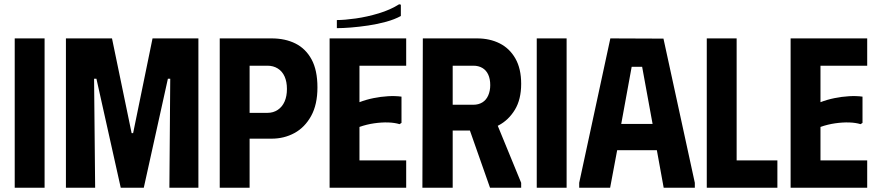

<svg xmlns="http://www.w3.org/2000/svg" viewBox="-20 -880 4112 900"><path d="M49 -700H189V0H49Z M289 0V-700H505L597 -256H604L695 -700H910V0H774L778 -511H767L654 0H546L432 -511H421L426 0Z M1010 0V-700H1253Q1317 -700 1365 -676Q1413 -652 1440.5 -601.5Q1468 -551 1468 -470Q1468 -390 1438.5 -336.5Q1409 -283 1360.5 -256.5Q1312 -230 1253 -230H1150V0ZM1150 -351H1234Q1261 -351 1282 -365Q1303 -379 1314 -404Q1325 -429 1325 -463Q1325 -497 1314 -521.5Q1303 -546 1282 -559Q1261 -572 1234 -572H1150Z M1884 -700V-572H1665V-401Q1696 -413 1730.5 -420Q1765 -427 1799 -429Q1833 -431 1862 -427V-304L1853 -298Q1830 -305 1799.5 -306Q1769 -307 1734 -302Q1699 -297 1665 -285V-128H1884V0H1525V-700ZM1851 -860 1859 -858V-805Q1830 -789 1790 -778Q1750 -767 1706.5 -760.5Q1663 -754 1624.5 -751Q1586 -748 1559 -748V-786Q1595 -786 1648 -793.5Q1701 -801 1755.5 -817.5Q1810 -834 1851 -860Z M1962 -700H2102V0H1960ZM2216 -700Q2276 -700 2322.5 -676.5Q2369 -653 2396 -605.5Q2423 -558 2423 -487Q2423 -414 2393.5 -365.5Q2364 -317 2317.5 -292.5Q2271 -268 2218 -268H2028V-700ZM2100 -389H2199Q2223 -389 2241 -400Q2259 -411 2268.5 -432.5Q2278 -454 2278 -481Q2278 -510 2268.5 -530.5Q2259 -551 2241 -561.5Q2223 -572 2199 -572H2100ZM2156 -344 2290 -347 2423 -23V0H2277Z M2496 -700H2636V0H2496Z M2695 0V-23L2841 -700L3090 -699L3237 -23V0H3091L3059 -176H2873L2840 0ZM2892 -299H3039L2990 -567H2941Z M3293 -700H3433V-128H3624V0H3293Z M4045 -700V-572H3826V-401Q3857 -413 3891.5 -420Q3926 -427 3960 -429Q3994 -431 4023 -427V-304L4014 -298Q3991 -305 3960.5 -306Q3930 -307 3895 -302Q3860 -297 3826 -285V-128H4045V0H3686V-700Z"/></svg>

Font: Phudu Light SemiBold
Style: Regular
Weight: 600
Version: Version 1.005;gftools[0.9.23]